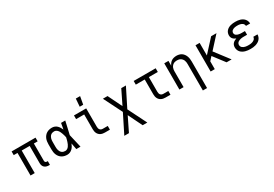

<svg xmlns="http://www.w3.org/2000/svg" viewBox="52 -1917 4697 3295"><g transform="rotate(-30 2400.0 -270.0)"><path d="M501 8Q477 8 454 2Q431 -4 413 -19.5Q395 -35 387 -58Q379 -81 379 -104V-447H221V0H138V-447H63V-520H537V-447H462V-104Q462 -97 464.5 -89Q467 -81 472.5 -75.5Q478 -70 485.5 -68Q493 -66 501 -66H518V8Z M866 8Q838 8 811 2Q784 -4 760 -18.5Q736 -33 718.5 -54.5Q701 -76 690.5 -101.5Q680 -127 676 -154.5Q672 -182 672 -210V-310Q672 -338 676 -365.5Q680 -393 690.5 -418.5Q701 -444 718.5 -465.5Q736 -487 760 -501.5Q784 -516 811 -522Q838 -528 866 -528Q893 -528 918.5 -518Q944 -508 963 -489.5Q982 -471 996.5 -448Q1011 -425 1021 -400Q1027 -430 1032.5 -460Q1038 -490 1043 -520H1126Q1111 -456 1097 -391.5Q1083 -327 1067 -263Q1083 -198 1097.5 -132Q1112 -66 1128 0H1045Q1039 -31 1033.5 -62Q1028 -93 1022 -125Q1012 -99 998 -75.5Q984 -52 964.5 -33Q945 -14 919 -3Q893 8 866 8ZM866 -66Q887 -66 905.5 -77Q924 -88 936.5 -105Q949 -122 958 -141.5Q967 -161 973.5 -181.5Q980 -202 985.5 -222.5Q991 -243 995 -263Q991 -283 985.5 -303Q980 -323 973 -342.5Q966 -362 957.5 -381Q949 -400 936 -416.5Q923 -433 905 -443.5Q887 -454 866 -454Q849 -454 832 -449.5Q815 -445 801.5 -434.5Q788 -424 778.5 -409Q769 -394 764 -378Q759 -362 757 -344.5Q755 -327 755 -310V-210Q755 -193 757 -175.5Q759 -158 764 -142Q769 -126 778.5 -111Q788 -96 801.5 -85.5Q815 -75 832 -70.5Q849 -66 866 -66Z M1613 0Q1593 0 1572 -3.5Q1551 -7 1532.5 -16Q1514 -25 1499 -40Q1484 -55 1475 -74Q1466 -93 1462.5 -113.5Q1459 -134 1459 -155V-447H1299V-520H1541V-155Q1541 -139 1545 -124Q1549 -109 1558.5 -97Q1568 -85 1583 -79.5Q1598 -74 1613 -74H1711V0ZM1459 -600 1471 -755H1556L1528 -600Z M1872 215 2056 -153 1872 -520H1964L2100 -242L2236 -520H2328L2144 -153L2328 215H2236L2100 -63L1964 215Z M2813 0Q2793 0 2772 -3.5Q2751 -7 2732.5 -16Q2714 -25 2699 -40Q2684 -55 2675 -74Q2666 -93 2662.5 -113.5Q2659 -134 2659 -155V-447H2482V-520H2918V-447H2741V-155Q2741 -139 2745 -124Q2749 -109 2758.5 -97Q2768 -85 2783 -79.5Q2798 -74 2813 -74H2911V0Z M3429 215V-310Q3429 -328 3426.5 -346.5Q3424 -365 3417 -382Q3410 -399 3398 -413.5Q3386 -428 3370.5 -437.5Q3355 -447 3336.5 -451Q3318 -455 3300 -455Q3282 -455 3263.5 -451Q3245 -447 3229.5 -437.5Q3214 -428 3202 -413.5Q3190 -399 3183 -382Q3176 -365 3173.5 -346.5Q3171 -328 3171 -310V0H3088V-520H3171V-424Q3181 -448 3197 -468.5Q3213 -489 3234 -502.5Q3255 -516 3280.5 -522Q3306 -528 3332 -528Q3358 -528 3384.5 -521.5Q3411 -515 3433 -500Q3455 -485 3471 -462.5Q3487 -440 3496 -415Q3505 -390 3508.5 -363.5Q3512 -337 3512 -310V215Z M3707 0V-520H3789V-271L4017 -520H4123L3907 -283L4123 0H4023L3852 -224L3789 -155V0Z M4497 8Q4472 8 4446 5.5Q4420 3 4395.5 -4Q4371 -11 4348 -23.5Q4325 -36 4307.5 -55Q4290 -74 4281 -99Q4272 -124 4272 -150Q4272 -171 4278.5 -191.5Q4285 -212 4299.5 -227.5Q4314 -243 4333 -254Q4352 -265 4372 -271Q4355 -278 4339 -288Q4323 -298 4311 -312Q4299 -326 4293.5 -344Q4288 -362 4288 -381Q4288 -405 4296.5 -428Q4305 -451 4321 -468.5Q4337 -486 4358 -498Q4379 -510 4402 -516.5Q4425 -523 4449 -525.5Q4473 -528 4497 -528Q4521 -528 4545 -525.5Q4569 -523 4592 -516Q4615 -509 4636 -496.5Q4657 -484 4673 -465.5Q4689 -447 4697.5 -424Q4706 -401 4706 -377V-375H4623V-376Q4623 -389 4617 -402Q4611 -415 4601 -424.5Q4591 -434 4578 -439.5Q4565 -445 4552 -448.5Q4539 -452 4525 -453Q4511 -454 4497 -454Q4484 -454 4470 -453Q4456 -452 4443 -449Q4430 -446 4417 -441Q4404 -436 4393.5 -427Q4383 -418 4377 -405.5Q4371 -393 4371 -380Q4371 -366 4377 -353.5Q4383 -341 4394.5 -332.5Q4406 -324 4419 -319.5Q4432 -315 4445.5 -312Q4459 -309 4472.5 -308Q4486 -307 4500 -307H4564V-234H4500Q4484 -234 4468.5 -233Q4453 -232 4438 -228.5Q4423 -225 4408.5 -219.5Q4394 -214 4381.5 -204.5Q4369 -195 4362 -180.5Q4355 -166 4355 -151Q4355 -135 4361.5 -121Q4368 -107 4380 -97Q4392 -87 4406.5 -81Q4421 -75 4436 -71.5Q4451 -68 4466.5 -67Q4482 -66 4497 -66Q4513 -66 4528 -67Q4543 -68 4558 -71.5Q4573 -75 4587 -81Q4601 -87 4613 -97Q4625 -107 4632 -121Q4639 -135 4639 -150H4722V-149Q4722 -124 4712.5 -99.5Q4703 -75 4685.5 -56Q4668 -37 4645.5 -24.5Q4623 -12 4598.5 -4.5Q4574 3 4548.5 5.5Q4523 8 4497 8Z"/></g></svg>

Font: Iosevka Fixed Extended
Style: Regular
Weight: 400
Width: 7
Monospace: yes
Designer: Belleve Invis
Foundry: Belleve Invis
Version: Version 24.1.1; ttfautohint (v1.8.4)